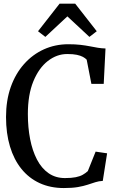

<svg xmlns="http://www.w3.org/2000/svg" viewBox="-20 -988 628 1020"><path d="M319 11Q247.5 11 190.5 -15.2Q133.5 -41.5 93.8 -90.8Q54 -140 33 -209.8Q12 -279.5 12 -366.5Q12 -454.5 37.2 -525.8Q62.5 -597 108 -648Q153.5 -699 213.5 -726Q273.5 -753 343 -753Q379 -753 407 -749.8Q435 -746.5 457.8 -742Q480.5 -737.5 500.5 -734.2Q520.5 -731 540.5 -730.5L531 -542.5H465.5L440.5 -671Q433 -679 420.5 -685.8Q408 -692.5 388.2 -696.8Q368.5 -701 337 -701Q282 -701 234.2 -664Q186.5 -627 157.2 -556Q128 -485 128 -382Q128 -311 140 -249.2Q152 -187.5 176.2 -140.8Q200.5 -94 237.8 -68Q275 -42 325 -42Q359.5 -42 382 -46.5Q404.5 -51 419.5 -59.5Q434.5 -68 446.5 -79L488 -182.5L549 -173.5L526 -27Q505 -26 486.5 -20Q468 -14 446 -6.8Q424 0.5 393.8 5.8Q363.5 11 319 11ZM221 -792 182 -822 296.5 -968.5H379.5L494 -822L455 -792L338 -901Z"/></svg>

Font: Merriweather 24pt SemiCondensed
Style: Regular
Weight: 400
Width: 4
Designer: Eben Sorkin
Foundry: Eben Sorkin
Version: Version 2.100